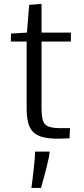

<svg xmlns="http://www.w3.org/2000/svg" viewBox="-20 -692 423 964"><path d="M271.5 4.4Q225.1 4.4 194.3 -3.7Q163.6 -11.7 146 -29.5Q128.4 -47.4 121.1 -77.1Q113.8 -106.9 113.8 -150.4V-483.4H34.2L35.2 -523.4L115.2 -528.3L126.5 -667.5L188.5 -672.4V-528.3H335.9V-483.4H188.5V-151.4Q188.5 -109.9 195.1 -88.1Q201.7 -66.4 220.2 -58.1Q238.8 -49.8 273.4 -48.8Q291 -48.3 306.4 -48.8Q321.8 -49.3 331.5 -48.8L329.1 2.4Q318.4 2.4 304.7 3.4Q291 4.4 271.5 4.4ZM137.7 251.5Q137.7 251.5 139.6 237.1Q141.6 222.7 144.3 199.7Q147 176.8 149.9 151.4Q152.8 126 154.5 104Q156.2 82 156.2 69.3H229V71.3Q229 80.6 224.6 101.6Q220.2 122.6 213.9 147.9Q207.5 173.3 200.9 197Q194.3 220.7 190.2 236.1Q186 251.5 186 251.5Z"/></svg>

Font: Comme Light
Style: Regular
Weight: 300
Version: Version 1.000;gftools[0.9.27]